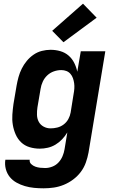

<svg xmlns="http://www.w3.org/2000/svg" viewBox="-20 -798 640 1041"><path d="M216 223Q190 223 164.5 220.5Q139 218 115 211Q91 204 69.5 192Q48 180 33 161.5Q18 143 11.5 118.5Q5 94 9 68H141Q139 82 149 91.5Q159 101 171.5 105.5Q184 110 197.5 111.5Q211 113 225 113Q244 113 263.5 105.5Q283 98 297 83Q311 68 319 49Q327 30 330 11L345 -80Q333 -60 317 -43Q301 -26 281 -14Q261 -2 239 3Q217 8 196 8Q167 8 140.5 0Q114 -8 95 -26Q76 -44 65 -69Q54 -94 49.5 -121Q45 -148 47 -176.5Q49 -205 53 -234L70 -334Q74 -357 80.5 -380.5Q87 -404 98 -426Q109 -448 125 -467.5Q141 -487 162 -501.5Q183 -516 207 -522Q231 -528 254 -528Q282 -528 307.5 -520.5Q333 -513 352 -496.5Q371 -480 382.5 -457Q394 -434 399 -409L418 -520H551L460 29Q455 56 445.5 83Q436 110 418.5 133.5Q401 157 377 175Q353 193 326 204Q299 215 271.5 219Q244 223 216 223ZM254 -102Q272 -102 290.5 -106.5Q309 -111 325 -123Q341 -135 350.5 -152.5Q360 -170 363 -188L379 -288Q382 -303 383 -318Q384 -333 382 -347Q380 -361 375.5 -374Q371 -387 362 -397.5Q353 -408 340 -413Q327 -418 312 -418Q292 -418 272 -411Q252 -404 236.5 -389.5Q221 -375 212 -355.5Q203 -336 200 -316L183 -216Q180 -196 180.5 -175.5Q181 -155 190 -138Q199 -121 216.5 -111.5Q234 -102 254 -102ZM324 -569 263 -631 430 -778 504 -702Z"/></svg>

Font: Iosevka XBd Ex Obl
Style: Regular
Weight: 800
Width: 7
Italic angle: -9°
Monospace: yes
Designer: Belleve Invis
Foundry: Belleve Invis
Version: Version 32.5.0; ttfautohint (v1.8.4)